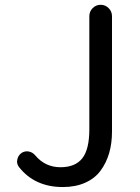

<svg xmlns="http://www.w3.org/2000/svg" viewBox="-20 -753 575 786"><path d="M237.3 12.7Q122.1 12.7 57.6 -69.3Q49.8 -80.1 49.8 -91.8Q49.8 -95.7 50.8 -99.6Q53.7 -116.2 68.4 -127Q82 -135.7 97.7 -132.8Q113.3 -129.9 124 -117.2Q165 -68.4 227.5 -68.4Q288.1 -68.4 316.9 -105Q345.7 -141.6 345.7 -223.6V-686.5Q345.7 -706.1 359.4 -719.7Q373 -733.4 392.1 -733.4Q411.1 -733.4 424.8 -719.7Q438.5 -706.1 438.5 -686.5V-214.8Q438.5 -166 426.8 -126Q415 -85.9 391.6 -54.2Q368.2 -22.5 328.6 -4.9Q289.1 12.7 237.3 12.7Z"/></svg>

Font: Gen Jyuu Gothic Regular
Style: Regular
Weight: 400
Designer: [Source Han Sans]
Ryoko NISHIZUKA  (kana & ideographs); Paul D. Hunt (Latin, Greek & Cyrillic); Wenlong ZHANG  (bopomofo
Version: Version 1.002.20150607